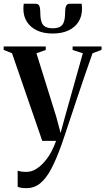

<svg xmlns="http://www.w3.org/2000/svg" viewBox="-32 -750 561 1022"><path d="M109 251.5Q92.5 251.5 80.5 249.5Q68.5 247.5 62 244V158.5Q70 161.5 82.5 163.2Q95 165 107.5 165Q135.5 165 160 149.8Q184.5 134.5 205.5 110Q226.5 85.5 241.8 56.5Q257 27.5 266.5 0H193L32 -466.5L-12.5 -484.5V-502.5H211.5V-484L162 -466.5L267 -130L290.5 -42L313 -125L409 -466.5L354.5 -484V-502.5H508.5V-484.5L460.5 -466.5Q440.5 -410 419 -347.5Q397.5 -285 377.5 -224.8Q357.5 -164.5 340.5 -113.5Q323.5 -62.5 312 -28.2Q300.5 6 297 16Q268.5 96.5 240.8 148.8Q213 201 181.5 226.2Q150 251.5 109 251.5ZM158 -730Q173 -730 177.8 -717.2Q182.5 -704.5 182.5 -683.5Q182.5 -653.5 188.5 -634.8Q194.5 -616 209 -607.8Q223.5 -599.5 248.5 -599.5Q274 -599.5 288.2 -607.8Q302.5 -616 308.5 -634.8Q314.5 -653.5 314.5 -683.5Q314.5 -704.5 319.5 -717.2Q324.5 -730 339.5 -730H402.5Q403.5 -723.5 404 -716.8Q404.5 -710 404.5 -703Q404.5 -663.5 386 -634Q367.5 -604.5 332.5 -588Q297.5 -571.5 248.5 -571.5Q199.5 -571.5 164.8 -588Q130 -604.5 111.2 -634Q92.5 -663.5 92.5 -703Q92.5 -710 93 -716.8Q93.5 -723.5 94.5 -730Z"/></svg>

Font: Merriweather 144pt SemiBold
Style: Regular
Weight: 600
Version: Version 2.100